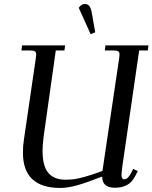

<svg xmlns="http://www.w3.org/2000/svg" viewBox="-20 -928 759 956"><path d="M86.9 -676.8 89.8 -702.1H304.2L300.8 -676.8H257.8L198.2 -254.9Q191.9 -208 191.9 -179.2Q191.9 -99.1 221.4 -66.2Q251 -33.2 305.2 -33.2Q327.6 -33.2 346.4 -35.4Q365.2 -37.6 403.1 -47.9Q440.9 -58.1 490.2 -77.1L573.2 -637.2Q575.2 -650.9 575.2 -655.8Q575.2 -668.5 568.4 -672.6Q561.5 -676.8 543 -676.8H502L504.9 -702.1H719.2L715.8 -676.8H672.9L589.8 -104Q585 -68.8 585 -58.1Q585 -35.2 598.1 -35.2Q616.7 -35.2 631.8 -64.9L643.1 -86.9L666 -76.2L654.8 -54.2Q636.7 -19 611.1 -6.1Q585.4 6.8 551.8 6.8Q488.8 6.8 488.8 -48.8Q411.1 -18.6 364.5 -5.4Q317.9 7.8 279.8 7.8Q94.2 7.8 94.2 -168Q94.2 -203.1 99.1 -232.9L158.2 -637.2Q160.2 -650.9 160.2 -655.8Q160.2 -668.5 153.3 -672.6Q146.5 -676.8 127.9 -676.8ZM372.1 -889.2Q385.7 -908.2 401.9 -908.2Q417.5 -908.2 425.5 -897.2Q433.6 -886.2 438 -858.9L454.1 -767.1L431.2 -757.8Z"/></svg>

Font: Dihjauti
Style: Bold Italic
Weight: 700
Italic angle: -9°
Designer: T. Christopher White
Version: Version 3.0.0